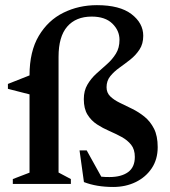

<svg xmlns="http://www.w3.org/2000/svg" viewBox="-20 -732 676 764"><path d="M607.5 -146.5Q607.5 -98 583.8 -62.5Q560 -27 520 -7.5Q480 12 430.5 12Q364 12 314 -7.5L296.5 -133.5H325L383 -29Q391 -28 399 -27.8Q407 -27.5 415.5 -27.5Q462.5 -27.5 489.5 -47Q516.5 -66.5 516.5 -107.5Q516.5 -137.5 501.8 -156Q487 -174.5 464 -187Q441 -199.5 415 -210.8Q389 -222 366 -237Q343 -252 328.2 -275.8Q313.5 -299.5 313.5 -337.5Q313.5 -371 327.8 -395.2Q342 -419.5 363.2 -438.8Q384.5 -458 405.8 -476.8Q427 -495.5 441.2 -518.5Q455.5 -541.5 455.5 -573.5Q455.5 -610.5 427 -638.2Q398.5 -666 345 -666Q282 -666 247.5 -626.2Q213 -586.5 213 -506V-45.5L262 -19.5V0H31V-19.5L97.5 -45V-356.5L11.5 -378.5V-398L97.5 -432Q97.5 -527.5 134.5 -589.5Q171.5 -651.5 232.5 -681.5Q293.5 -711.5 365.5 -711.5Q456.5 -711.5 503.2 -675.8Q550 -640 550 -589.5Q550 -557.5 535.2 -535Q520.5 -512.5 498.8 -495.2Q477 -478 455.2 -462.5Q433.5 -447 418.8 -428.8Q404 -410.5 404 -385Q404 -363 418.5 -348.8Q433 -334.5 456.2 -323.2Q479.5 -312 505.5 -299.2Q531.5 -286.5 554.8 -267.8Q578 -249 592.8 -220Q607.5 -191 607.5 -146.5Z"/></svg>

Font: Newsreader Text SemiBold
Style: Regular
Weight: 600
Designer: Hugues Gentile
Foundry: Production Type
Version: Version 1.001